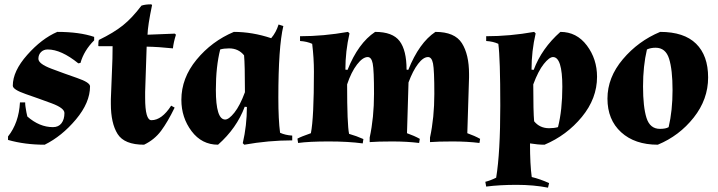

<svg xmlns="http://www.w3.org/2000/svg" viewBox="-20 -652 3308 885"><path d="M224 -66Q250 -66 263.5 -84Q277 -102 277 -131Q277 -154 217.5 -176Q158 -198 98.5 -218.5Q39 -239 39 -257Q39 -324 105.5 -399Q172 -474 244 -505Q346 -505 414 -482V-466Q367 -419 351 -362L341 -360Q262 -424 200 -424Q181 -424 169 -412Q157 -400 157 -381Q157 -358 216.5 -335.5Q276 -313 335.5 -292.5Q395 -272 395 -254Q395 -179 330 -101.5Q265 -24 186 15Q94 15 17 -7V-23Q67 -86 72 -180H96Q96 -169 97.5 -160Q99 -151 100 -144.5Q101 -138 102 -133Q104 -123 106 -115Q162 -66 224 -66Z M491 -173Q491 -184 491 -195L496 -322Q499 -382 499 -439H435L433 -441Q433 -462 436 -468Q504 -501 546.5 -535Q589 -569 632 -626Q649 -632 677 -632L681 -629Q661 -533 660 -492L786 -497L791 -492Q780 -457 777 -429Q712 -436 656 -437L649 -228Q649 -214 649 -201Q649 -98 678 -98Q726 -98 769 -165L785 -156Q753 -90 722.5 -49Q692 -8 644 15Q553 15 522 -34.5Q491 -84 491 -173Z M816 -192Q816 -292 886 -377Q956 -462 1058 -505Q1143 -505 1230 -476Q1253 -503 1264 -539L1286 -532Q1263 -435 1263 -202Q1263 -99 1271 -40Q1295 -29 1327 -27V-5Q1218 -5 1106 15L1099 8Q1118 -74 1118 -159L1108 -160Q1071 -61 985 15Q910 15 863 -47.5Q816 -110 816 -192ZM975 -238Q975 -101 1018 -101Q1035 -101 1060.5 -133Q1086 -165 1109 -227Q1109 -354 1105 -397Q1079 -429 1036 -429Q1012 -429 995 -424Q975 -345 975 -238Z M1427 -322Q1427 -384 1419 -450Q1395 -461 1363 -463V-485Q1471 -485 1584 -505L1591 -498Q1572 -416 1572 -331L1582 -330Q1631 -453 1709 -505Q1790 -505 1822 -462.5Q1854 -420 1854 -331L1862 -330Q1912 -455 1987 -505Q2076 -505 2109 -453Q2142 -401 2142 -311Q2142 -303 2142 -295L2134 -38Q2168 -26 2193 -12L2190 7Q2134 0 2066.5 0Q1999 0 1962 3V-18Q1982 -110 1982 -219.5Q1982 -329 1976 -359Q1970 -389 1953 -389Q1931 -389 1907 -357.5Q1883 -326 1863 -272L1856 -38Q1890 -26 1915 -12L1912 7Q1856 0 1788.5 0Q1721 0 1684 3V-18Q1704 -110 1704 -219.5Q1704 -329 1698 -359Q1692 -389 1675 -389Q1652 -389 1625.5 -354.5Q1599 -320 1580 -263Q1580 -78 1589 -35Q1624 -25 1655 -11L1652 9Q1585 0 1495 0Q1405 0 1354 7L1351 -13Q1367 -22 1413 -38Q1427 -108 1427 -322Z M2506 213Q2440 200 2361.5 200Q2283 200 2221 208L2217 186Q2241 180 2267 167Q2286 52 2286 -165.5Q2286 -383 2277 -450Q2253 -461 2221 -463V-485Q2330 -485 2442 -505L2449 -498Q2430 -416 2430 -331L2440 -330Q2477 -429 2563 -505Q2638 -505 2685 -442.5Q2732 -380 2732 -298Q2732 -198 2662 -113Q2592 -28 2490 15Q2459 15 2423 9Q2423 107 2431 164Q2469 173 2511 192ZM2572 -252Q2572 -389 2529 -389Q2512 -389 2486.5 -357Q2461 -325 2438 -263Q2438 -136 2442 -93Q2468 -61 2511 -61Q2534 -61 2552 -66Q2572 -145 2572 -252Z M3023 -505Q3133 -505 3188.5 -450.5Q3244 -396 3244 -295Q3244 -194 3177.5 -110Q3111 -26 3012 15Q2906 15 2843 -42.5Q2780 -100 2780 -197.5Q2780 -295 2851 -379Q2922 -463 3023 -505ZM3002 -432Q2979 -432 2962 -424Q2944 -348 2944 -253.5Q2944 -159 2960 -108.5Q2976 -58 3022 -58Q3049 -58 3062 -66Q3080 -142 3080 -236.5Q3080 -331 3064 -381.5Q3048 -432 3002 -432Z"/></svg>

Font: Almendra
Style: Bold
Weight: 700
Designer: Ana Sanfelippo
Foundry: Ana Sanfelippo
Version: Version 1.004